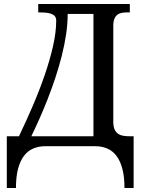

<svg xmlns="http://www.w3.org/2000/svg" viewBox="-20 -734 722 964"><path d="M319.8 -664.1Q319.8 -614.7 311.8 -561Q303.7 -507.3 289.8 -452.4Q275.9 -397.5 257.6 -342.5Q239.3 -287.6 219 -235.8Q198.7 -184.1 177.7 -137Q156.7 -89.8 137.2 -49.8H449.2V-664.1ZM75.2 -49.8Q110.8 -124 144.5 -202.4Q178.2 -280.8 204.3 -356.7Q230.5 -432.6 246.3 -502.7Q262.2 -572.8 262.2 -630.9Q262.2 -645 254.9 -653.1Q247.6 -661.1 235.4 -665.3Q223.1 -669.4 207.3 -670.7Q191.4 -671.9 174.8 -671.9H171.9V-713.9H631.8V-671.9H619.1Q605.5 -671.9 592.5 -669.7Q579.6 -667.5 570.1 -660.6Q560.5 -653.8 554.7 -640.4Q548.8 -627 548.8 -605V-122.1Q548.8 -98.6 555.4 -84.2Q562 -69.8 573 -62.3Q584 -54.7 599.1 -52.2Q614.3 -49.8 630.9 -49.8H650.9V210H605Q605 154.3 594.7 114.7Q584.5 75.2 565.4 49.6Q546.4 23.9 519 12Q491.7 0 457 0H208Q173.8 0 146.2 12Q118.7 23.9 99.6 49.6Q80.6 75.2 70.3 114.7Q60.1 154.3 60.1 210H14.2V-49.8Z"/></svg>

Font: Droid Serif
Style: Regular
Weight: 400
Designer: Monotype Design team
Foundry: Monotype Imaging Inc.
Version: Version 1.03